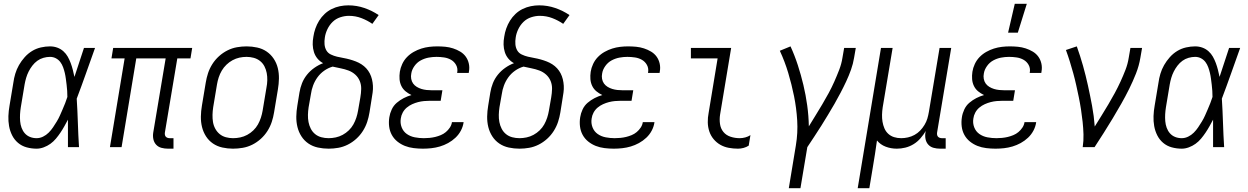

<svg xmlns="http://www.w3.org/2000/svg" viewBox="-20 -771 6540 1006"><path d="M172 8Q145 8 119.5 1Q94 -6 74.5 -22.5Q55 -39 43.5 -62Q32 -85 27.5 -110.5Q23 -136 24 -163Q25 -190 30 -218L50 -338Q53 -361 60 -384.5Q67 -408 79.5 -430Q92 -452 109.5 -471.5Q127 -491 148.5 -504Q170 -517 194.5 -522.5Q219 -528 242 -528Q262 -528 280 -521.5Q298 -515 312 -502.5Q326 -490 335 -474Q344 -458 350.5 -440.5Q357 -423 361.5 -405Q366 -387 370 -368Q382 -406 395 -444Q408 -482 420 -520H478Q454 -453 430.5 -386.5Q407 -320 382 -254Q386 -191 388 -127Q390 -63 394 0H336Q336 -36 336 -72Q336 -108 336 -144Q327 -127 317.5 -110Q308 -93 297 -76.5Q286 -60 273 -44.5Q260 -29 244 -17.5Q228 -6 209 1Q190 8 172 8ZM172 -47Q189 -47 205.5 -55Q222 -63 235 -76Q248 -89 258 -104Q268 -119 277.5 -134.5Q287 -150 294 -166Q301 -182 308 -198Q315 -214 321.5 -230.5Q328 -247 333 -263Q333 -279 332 -295Q331 -311 329 -327Q327 -343 325 -358.5Q323 -374 319.5 -389Q316 -404 310.5 -419Q305 -434 296 -446Q287 -458 273 -465.5Q259 -473 242 -473Q225 -473 207.5 -468Q190 -463 175.5 -452.5Q161 -442 149.5 -427Q138 -412 130 -396Q122 -380 117 -363Q112 -346 109 -329L89 -209Q86 -190 85 -172Q84 -154 85.5 -136Q87 -118 93 -101.5Q99 -85 110 -72.5Q121 -60 137 -53.5Q153 -47 172 -47Z M889 8H860Q842 8 825.5 3.5Q809 -1 798 -13Q787 -25 783.5 -42Q780 -59 783 -77L848 -465H694L617 0H556L633 -465H564L573 -520H987L978 -465H909L844 -77Q843 -71 844 -65Q845 -59 848.5 -55Q852 -51 857.5 -49Q863 -47 869 -47H889Z M1201 8Q1173 8 1145.5 2Q1118 -4 1096 -19Q1074 -34 1059.5 -56.5Q1045 -79 1038.5 -105.5Q1032 -132 1032.5 -160.5Q1033 -189 1038 -218L1058 -338Q1062 -363 1070 -387.5Q1078 -412 1092.5 -435Q1107 -458 1127.5 -476.5Q1148 -495 1172 -507Q1196 -519 1221.5 -523.5Q1247 -528 1272 -528Q1300 -528 1327.5 -522Q1355 -516 1377 -501Q1399 -486 1414 -463.5Q1429 -441 1435.5 -414.5Q1442 -388 1441.5 -359.5Q1441 -331 1436 -302L1416 -182Q1412 -157 1404 -132.5Q1396 -108 1381.5 -85Q1367 -62 1346.5 -43.5Q1326 -25 1302 -13Q1278 -1 1252 3.5Q1226 8 1201 8ZM1201 -47Q1220 -47 1239 -51Q1258 -55 1275.5 -64.5Q1293 -74 1307.5 -88Q1322 -102 1331.5 -119Q1341 -136 1347 -154.5Q1353 -173 1356 -191L1376 -311Q1380 -331 1380.5 -350.5Q1381 -370 1377.5 -388.5Q1374 -407 1365.5 -423.5Q1357 -440 1342.5 -451.5Q1328 -463 1309.5 -468Q1291 -473 1272 -473Q1253 -473 1234.5 -469Q1216 -465 1198.5 -455.5Q1181 -446 1166.5 -432Q1152 -418 1142 -401Q1132 -384 1126 -365.5Q1120 -347 1117 -329L1097 -209Q1094 -189 1093.5 -169.5Q1093 -150 1096 -131.5Q1099 -113 1108 -96.5Q1117 -80 1131 -68.5Q1145 -57 1163.5 -52Q1182 -47 1201 -47Z M1702 8Q1673 8 1645.5 2Q1618 -4 1596 -19Q1574 -34 1559.5 -56.5Q1545 -79 1538.5 -105.5Q1532 -132 1532.5 -160.5Q1533 -189 1538 -218L1549 -286Q1553 -311 1562.5 -335Q1572 -359 1588.5 -379.5Q1605 -400 1627 -415.5Q1649 -431 1673 -440Q1656 -449 1643.5 -464Q1631 -479 1625 -498Q1619 -517 1618.5 -537.5Q1618 -558 1622 -579Q1625 -600 1632.5 -621.5Q1640 -643 1652 -662.5Q1664 -682 1681 -698Q1698 -714 1718.5 -724Q1739 -734 1761 -738.5Q1783 -743 1805 -743Q1849 -743 1889.5 -729Q1930 -715 1964 -692L1931 -646Q1905 -664 1874 -676Q1843 -688 1808 -688Q1786 -688 1763 -680.5Q1740 -673 1723 -656.5Q1706 -640 1695.5 -618Q1685 -596 1682 -574Q1679 -556 1680.5 -538.5Q1682 -521 1690 -507Q1698 -493 1713.5 -485.5Q1729 -478 1746 -474Q1763 -470 1780 -467Q1797 -464 1813 -459.5Q1829 -455 1844.5 -449Q1860 -443 1874 -434Q1888 -425 1899 -413Q1910 -401 1917.5 -386.5Q1925 -372 1929 -355.5Q1933 -339 1934 -321.5Q1935 -304 1932.5 -286.5Q1930 -269 1927 -251L1916 -182Q1912 -157 1904 -132.5Q1896 -108 1881.5 -85Q1867 -62 1846.5 -43.5Q1826 -25 1802 -13Q1778 -1 1752.5 3.5Q1727 8 1702 8ZM1702 -47Q1720 -47 1739 -51Q1758 -55 1775.5 -64.5Q1793 -74 1807.5 -88Q1822 -102 1831.5 -119Q1841 -136 1847 -154.5Q1853 -173 1856 -191L1868 -260Q1872 -283 1872.5 -305Q1873 -327 1865 -346.5Q1857 -366 1841.5 -380Q1826 -394 1806 -401.5Q1786 -409 1765 -413Q1744 -417 1723 -422Q1699 -415 1678.5 -400.5Q1658 -386 1643.5 -366Q1629 -346 1620.5 -323Q1612 -300 1609 -277L1597 -209Q1594 -189 1593.5 -169.5Q1593 -150 1596.5 -131.5Q1600 -113 1608.5 -96.5Q1617 -80 1631 -68.5Q1645 -57 1663.5 -52Q1682 -47 1702 -47Z M2196 8Q2172 8 2147.5 5Q2123 2 2101.5 -6.5Q2080 -15 2062 -29.5Q2044 -44 2033 -64Q2022 -84 2019 -108Q2016 -132 2020 -157Q2023 -177 2032.5 -197.5Q2042 -218 2059 -232.5Q2076 -247 2095.5 -257Q2115 -267 2136 -273Q2119 -281 2105 -292.5Q2091 -304 2083 -320.5Q2075 -337 2073.5 -356Q2072 -375 2075 -395Q2078 -415 2087.5 -435.5Q2097 -456 2112.5 -472Q2128 -488 2147.5 -499Q2167 -510 2187.5 -516.5Q2208 -523 2229 -525.5Q2250 -528 2271 -528Q2292 -528 2313 -526Q2334 -524 2354 -517.5Q2374 -511 2391.5 -500.5Q2409 -490 2420.5 -474Q2432 -458 2436.5 -437.5Q2441 -417 2437 -396L2436 -389H2375L2376 -393Q2379 -414 2369.5 -431Q2360 -448 2343.5 -457.5Q2327 -467 2307 -470Q2287 -473 2267 -473Q2246 -473 2225 -469Q2204 -465 2184.5 -454.5Q2165 -444 2151.5 -425Q2138 -406 2135 -386Q2132 -372 2134.5 -358Q2137 -344 2144.5 -333.5Q2152 -323 2163.5 -316Q2175 -309 2188 -305Q2201 -301 2215 -299.5Q2229 -298 2243 -298H2298L2289 -243H2234Q2218 -243 2202 -241.5Q2186 -240 2170.5 -236Q2155 -232 2139.5 -225Q2124 -218 2111 -207Q2098 -196 2090 -181Q2082 -166 2080 -150Q2076 -126 2084.5 -104Q2093 -82 2111.5 -69Q2130 -56 2153.5 -51.5Q2177 -47 2201 -47Q2215 -47 2230.5 -48.5Q2246 -50 2260.5 -53.5Q2275 -57 2289.5 -63Q2304 -69 2316 -79Q2328 -89 2337 -102.5Q2346 -116 2348 -131H2409V-130Q2406 -108 2395 -87Q2384 -66 2366.5 -49.5Q2349 -33 2328 -21.5Q2307 -10 2285 -3.5Q2263 3 2240.5 5.5Q2218 8 2196 8Z M2702 8Q2673 8 2645.5 2Q2618 -4 2596 -19Q2574 -34 2559.5 -56.5Q2545 -79 2538.5 -105.5Q2532 -132 2532.5 -160.5Q2533 -189 2538 -218L2549 -286Q2553 -311 2562.5 -335Q2572 -359 2588.5 -379.5Q2605 -400 2627 -415.5Q2649 -431 2673 -440Q2656 -449 2643.5 -464Q2631 -479 2625 -498Q2619 -517 2618.5 -537.5Q2618 -558 2622 -579Q2625 -600 2632.5 -621.5Q2640 -643 2652 -662.5Q2664 -682 2681 -698Q2698 -714 2718.5 -724Q2739 -734 2761 -738.5Q2783 -743 2805 -743Q2849 -743 2889.5 -729Q2930 -715 2964 -692L2931 -646Q2905 -664 2874 -676Q2843 -688 2808 -688Q2786 -688 2763 -680.5Q2740 -673 2723 -656.5Q2706 -640 2695.5 -618Q2685 -596 2682 -574Q2679 -556 2680.5 -538.5Q2682 -521 2690 -507Q2698 -493 2713.5 -485.5Q2729 -478 2746 -474Q2763 -470 2780 -467Q2797 -464 2813 -459.5Q2829 -455 2844.5 -449Q2860 -443 2874 -434Q2888 -425 2899 -413Q2910 -401 2917.5 -386.5Q2925 -372 2929 -355.5Q2933 -339 2934 -321.5Q2935 -304 2932.5 -286.5Q2930 -269 2927 -251L2916 -182Q2912 -157 2904 -132.5Q2896 -108 2881.5 -85Q2867 -62 2846.5 -43.5Q2826 -25 2802 -13Q2778 -1 2752.5 3.5Q2727 8 2702 8ZM2702 -47Q2720 -47 2739 -51Q2758 -55 2775.5 -64.5Q2793 -74 2807.5 -88Q2822 -102 2831.5 -119Q2841 -136 2847 -154.5Q2853 -173 2856 -191L2868 -260Q2872 -283 2872.5 -305Q2873 -327 2865 -346.5Q2857 -366 2841.5 -380Q2826 -394 2806 -401.5Q2786 -409 2765 -413Q2744 -417 2723 -422Q2699 -415 2678.5 -400.5Q2658 -386 2643.5 -366Q2629 -346 2620.5 -323Q2612 -300 2609 -277L2597 -209Q2594 -189 2593.5 -169.5Q2593 -150 2596.5 -131.5Q2600 -113 2608.5 -96.5Q2617 -80 2631 -68.5Q2645 -57 2663.5 -52Q2682 -47 2702 -47Z M3196 8Q3172 8 3147.5 5Q3123 2 3101.5 -6.5Q3080 -15 3062 -29.5Q3044 -44 3033 -64Q3022 -84 3019 -108Q3016 -132 3020 -157Q3023 -177 3032.5 -197.5Q3042 -218 3059 -232.5Q3076 -247 3095.5 -257Q3115 -267 3136 -273Q3119 -281 3105 -292.5Q3091 -304 3083 -320.5Q3075 -337 3073.5 -356Q3072 -375 3075 -395Q3078 -415 3087.5 -435.5Q3097 -456 3112.5 -472Q3128 -488 3147.5 -499Q3167 -510 3187.5 -516.5Q3208 -523 3229 -525.5Q3250 -528 3271 -528Q3292 -528 3313 -526Q3334 -524 3354 -517.5Q3374 -511 3391.5 -500.5Q3409 -490 3420.5 -474Q3432 -458 3436.5 -437.5Q3441 -417 3437 -396L3436 -389H3375L3376 -393Q3379 -414 3369.5 -431Q3360 -448 3343.5 -457.5Q3327 -467 3307 -470Q3287 -473 3267 -473Q3246 -473 3225 -469Q3204 -465 3184.5 -454.5Q3165 -444 3151.5 -425Q3138 -406 3135 -386Q3132 -372 3134.5 -358Q3137 -344 3144.5 -333.5Q3152 -323 3163.5 -316Q3175 -309 3188 -305Q3201 -301 3215 -299.5Q3229 -298 3243 -298H3298L3289 -243H3234Q3218 -243 3202 -241.5Q3186 -240 3170.5 -236Q3155 -232 3139.5 -225Q3124 -218 3111 -207Q3098 -196 3090 -181Q3082 -166 3080 -150Q3076 -126 3084.5 -104Q3093 -82 3111.5 -69Q3130 -56 3153.5 -51.5Q3177 -47 3201 -47Q3215 -47 3230.5 -48.5Q3246 -50 3260.5 -53.5Q3275 -57 3289.5 -63Q3304 -69 3316 -79Q3328 -89 3337 -102.5Q3346 -116 3348 -131H3409V-130Q3406 -108 3395 -87Q3384 -66 3366.5 -49.5Q3349 -33 3328 -21.5Q3307 -10 3285 -3.5Q3263 3 3240.5 5.5Q3218 8 3196 8Z M3847 8Q3822 8 3798 3.5Q3774 -1 3754 -12.5Q3734 -24 3719 -42Q3704 -60 3696.5 -82.5Q3689 -105 3688.5 -130Q3688 -155 3693 -180L3740 -465H3600V-520H3811L3753 -171Q3749 -146 3752.5 -121.5Q3756 -97 3770.5 -79.5Q3785 -62 3808 -54.5Q3831 -47 3856 -47Q3870 -47 3885 -51Q3900 -55 3912 -63L3903 -8Q3891 0 3876 4Q3861 8 3847 8Z M4113 215 4150 -9Q4161 -75 4157 -140Q4153 -205 4140.5 -267Q4128 -329 4110 -389Q4092 -449 4066 -505L4122 -528Q4144 -480 4160.5 -429Q4177 -378 4189.5 -325.5Q4202 -273 4209.5 -218.5Q4217 -164 4218 -109Q4235 -137 4253 -166Q4271 -195 4288.5 -224.5Q4306 -254 4322 -283.5Q4338 -313 4351.5 -343.5Q4365 -374 4377 -405Q4389 -436 4394 -468L4403 -520H4464L4455 -468Q4450 -437 4439 -406Q4428 -375 4414 -345Q4400 -315 4384.5 -285.5Q4369 -256 4352.5 -227Q4336 -198 4318.5 -169.5Q4301 -141 4283.5 -112.5Q4266 -84 4247 -56Q4228 -28 4210 0L4174 215Z M4474 215 4596 -520H4657L4605 -209Q4602 -189 4601.5 -170Q4601 -151 4604 -133Q4607 -115 4614 -98.5Q4621 -82 4634 -70Q4647 -58 4664.5 -52.5Q4682 -47 4702 -47Q4719 -47 4737 -51Q4755 -55 4771.5 -64Q4788 -73 4801 -86.5Q4814 -100 4824 -116.5Q4834 -133 4839 -150Q4844 -167 4847 -185L4903 -520H4964L4890 -77Q4889 -71 4890 -65Q4891 -59 4894.5 -55Q4898 -51 4903.5 -49Q4909 -47 4915 -47H4935V8H4906Q4888 8 4871.5 3.5Q4855 -1 4844 -13Q4833 -25 4829.5 -42Q4826 -59 4829 -77L4831 -85Q4819 -65 4803 -46.5Q4787 -28 4766.5 -15.5Q4746 -3 4723.5 2.5Q4701 8 4679 8Q4648 8 4620.5 -2.5Q4593 -13 4575 -35Q4570 1 4564.5 36.5Q4559 72 4553 107L4535 215Z M5196 8Q5172 8 5147.5 5Q5123 2 5101.5 -6.5Q5080 -15 5062 -29.5Q5044 -44 5033 -64Q5022 -84 5019 -108Q5016 -132 5020 -157Q5023 -177 5032.5 -197.5Q5042 -218 5059 -232.5Q5076 -247 5095.5 -257Q5115 -267 5136 -273Q5119 -281 5105 -292.5Q5091 -304 5083 -320.5Q5075 -337 5073.5 -356Q5072 -375 5075 -395Q5078 -415 5087.5 -435.5Q5097 -456 5112.5 -472Q5128 -488 5147.5 -499Q5167 -510 5187.5 -516.5Q5208 -523 5229 -525.5Q5250 -528 5271 -528Q5292 -528 5313 -526Q5334 -524 5354 -517.5Q5374 -511 5391.5 -500.5Q5409 -490 5420.5 -474Q5432 -458 5436.5 -437.5Q5441 -417 5437 -396L5436 -389H5375L5376 -393Q5379 -414 5369.5 -431Q5360 -448 5343.5 -457.5Q5327 -467 5307 -470Q5287 -473 5267 -473Q5246 -473 5225 -469Q5204 -465 5184.5 -454.5Q5165 -444 5151.5 -425Q5138 -406 5135 -386Q5132 -372 5134.5 -358Q5137 -344 5144.5 -333.5Q5152 -323 5163.5 -316Q5175 -309 5188 -305Q5201 -301 5215 -299.5Q5229 -298 5243 -298H5298L5289 -243H5234Q5218 -243 5202 -241.5Q5186 -240 5170.5 -236Q5155 -232 5139.5 -225Q5124 -218 5111 -207Q5098 -196 5090 -181Q5082 -166 5080 -150Q5076 -126 5084.5 -104Q5093 -82 5111.5 -69Q5130 -56 5153.5 -51.5Q5177 -47 5201 -47Q5215 -47 5230.5 -48.5Q5246 -50 5260.5 -53.5Q5275 -57 5289.5 -63Q5304 -69 5316 -79Q5328 -89 5337 -102.5Q5346 -116 5348 -131H5409V-130Q5406 -108 5395 -87Q5384 -66 5366.5 -49.5Q5349 -33 5328 -21.5Q5307 -10 5285 -3.5Q5263 3 5240.5 5.5Q5218 8 5196 8ZM5262 -600 5297 -751H5360L5313 -600Z M5653 0Q5658 -34 5657 -67Q5656 -100 5652.5 -132.5Q5649 -165 5644 -197.5Q5639 -230 5632.5 -261.5Q5626 -293 5619 -324.5Q5612 -356 5603.5 -387Q5595 -418 5585.5 -448.5Q5576 -479 5565 -509L5622 -528Q5640 -478 5654.5 -426.5Q5669 -375 5680.5 -322.5Q5692 -270 5702 -216.5Q5712 -163 5716 -108Q5734 -137 5752 -166Q5770 -195 5787.5 -224.5Q5805 -254 5821 -283.5Q5837 -313 5851 -343.5Q5865 -374 5877 -405Q5889 -436 5894 -468L5903 -520H5964L5955 -468Q5948 -426 5932 -385.5Q5916 -345 5896.5 -305.5Q5877 -266 5855 -227.5Q5833 -189 5810 -150.5Q5787 -112 5763 -74.5Q5739 -37 5715 0Z M6172 8Q6145 8 6119.5 1Q6094 -6 6074.5 -22.5Q6055 -39 6043.5 -62Q6032 -85 6027.5 -110.5Q6023 -136 6024 -163Q6025 -190 6030 -218L6050 -338Q6053 -361 6060 -384.5Q6067 -408 6079.5 -430Q6092 -452 6109.5 -471.5Q6127 -491 6148.5 -504Q6170 -517 6194.5 -522.5Q6219 -528 6242 -528Q6262 -528 6280 -521.5Q6298 -515 6312 -502.5Q6326 -490 6335 -474Q6344 -458 6350.5 -440.5Q6357 -423 6361.5 -405Q6366 -387 6370 -368Q6382 -406 6395 -444Q6408 -482 6420 -520H6478Q6454 -453 6430.5 -386.5Q6407 -320 6382 -254Q6386 -191 6388 -127Q6390 -63 6394 0H6336Q6336 -36 6336 -72Q6336 -108 6336 -144Q6327 -127 6317.5 -110Q6308 -93 6297 -76.5Q6286 -60 6273 -44.5Q6260 -29 6244 -17.5Q6228 -6 6209 1Q6190 8 6172 8ZM6172 -47Q6189 -47 6205.5 -55Q6222 -63 6235 -76Q6248 -89 6258 -104Q6268 -119 6277.5 -134.5Q6287 -150 6294 -166Q6301 -182 6308 -198Q6315 -214 6321.5 -230.5Q6328 -247 6333 -263Q6333 -279 6332 -295Q6331 -311 6329 -327Q6327 -343 6325 -358.5Q6323 -374 6319.5 -389Q6316 -404 6310.5 -419Q6305 -434 6296 -446Q6287 -458 6273 -465.5Q6259 -473 6242 -473Q6225 -473 6207.5 -468Q6190 -463 6175.5 -452.5Q6161 -442 6149.5 -427Q6138 -412 6130 -396Q6122 -380 6117 -363Q6112 -346 6109 -329L6089 -209Q6086 -190 6085 -172Q6084 -154 6085.5 -136Q6087 -118 6093 -101.5Q6099 -85 6110 -72.5Q6121 -60 6137 -53.5Q6153 -47 6172 -47Z"/></svg>

Font: Iosevka Light Oblique
Style: Regular
Weight: 300
Italic angle: -9°
Monospace: yes
Designer: Belleve Invis
Foundry: Belleve Invis
Version: Version 32.5.0; ttfautohint (v1.8.4)